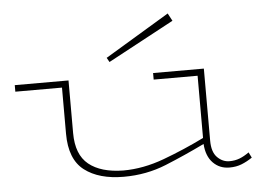

<svg xmlns="http://www.w3.org/2000/svg" viewBox="-45 -629 1003 701"><g transform="rotate(-5 456.5 -279.0)"><path d="M593 -569 608 -541 366 -411 357 -427ZM853 -18Q834 -5 814 3Q794 11 769 11Q733 11 709 -13.5Q685 -38 682 -83Q610 -48 537.5 -18.5Q465 11 382 11Q291 11 238 -29.5Q185 -70 185 -164V-333H14V-357H211V-164Q211 -85 255.5 -49Q300 -13 382 -12Q455 -12 532 -40.5Q609 -69 682 -105V-333H521V-357H707V-93Q707 -51 726.5 -31.5Q746 -12 771 -12Q791 -12 808 -18.5Q825 -25 843 -38Z"/></g></svg>

Font: BhuTuka Expanded One
Style: Regular
Weight: 400
Designer: Erin McLaughlin
Version: Version 1.000; ttfautohint (v1.8.3)